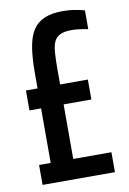

<svg xmlns="http://www.w3.org/2000/svg" viewBox="-81 -746 537 797"><g transform="rotate(-10 187.5 -348.0)"><path d="M33 0V-84H82V-314H33V-398H82V-462Q82 -524 89 -568.5Q96 -613 113.5 -641Q131 -669 162 -682.5Q193 -696 240 -696Q269 -696 293.5 -691.5Q318 -687 332 -683V-604Q323 -606 312 -607.5Q301 -609 289 -610.5Q277 -612 263 -612Q231 -612 213.5 -603Q196 -594 188.5 -576.5Q181 -559 179 -530.5Q177 -502 177 -464V-398H294V-314H177V-84H338V0Z"/></g></svg>

Font: Saira ExtraCondensed SemiBold
Style: Regular
Weight: 600
Width: 2
Designer: Hector Gatti with collaboration of the Omnibus-Type team
Foundry: Omnibus-Type
Version: Version 1.101